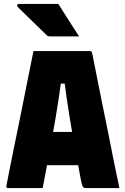

<svg xmlns="http://www.w3.org/2000/svg" viewBox="-20 -961 640 981"><path d="M143 -287H314Q331 -287 348.5 -287Q366 -287 383 -287L426 -296L452 -117H153Q150 -117 147.5 -118.5Q145 -120 143.5 -122.5Q142 -125 142 -128ZM198 0Q154 0 110 0Q66 0 21 0Q19 0 16.5 -1Q14 -2 13 -5Q12 -8 13 -13Q20 -52 29.5 -98Q39 -144 49 -195Q59 -246 70.5 -300Q82 -354 92.5 -408Q103 -462 113.5 -514Q124 -566 133.5 -613Q143 -660 151 -700Q226 -700 297 -700Q368 -700 440 -700Q443 -700 445 -699Q447 -698 448.5 -695.5Q450 -693 451 -689Q464 -625 477 -558.5Q490 -492 504 -423.5Q518 -355 532.5 -284Q547 -213 561 -140Q568 -105 575.5 -70.5Q583 -36 590 0Q545 0 501.5 0Q458 0 419 0Q412 0 407.5 -2.5Q403 -5 400 -14Q397 -23 393 -44Q382 -103 371.5 -158Q361 -213 352 -265Q343 -317 335 -366.5Q327 -416 320 -464.5Q313 -513 307 -561L334 -534H266L294 -561Q288 -511 280.5 -462Q273 -413 264.5 -361Q256 -309 245.5 -253Q235 -197 223.5 -134.5Q212 -72 198 0ZM278 -941Q296 -913 313.5 -885Q331 -857 348.5 -830Q366 -803 384 -775Q362 -775 338.5 -775Q315 -775 290.5 -775Q266 -775 238 -775Q230 -775 225.5 -776.5Q221 -778 218 -782Q186 -813 162.5 -835.5Q139 -858 118 -879Q97 -900 70 -926Q66 -931 68 -936Q70 -941 76 -941Q112 -941 143.5 -941Q175 -941 207 -941Q239 -941 278 -941Z"/></svg>

Font: Recursive Monospace Black
Style: Regular
Weight: 900
Version: Version 1.047